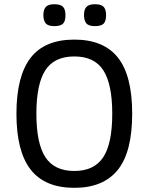

<svg xmlns="http://www.w3.org/2000/svg" viewBox="-20 -878 706 912"><path d="M607.9 -337.9Q607.9 -155.8 539.3 -70.8Q470.7 14.2 333 14.2Q193.4 14.2 125.7 -72.3Q58.1 -158.7 58.1 -337.9Q58.1 -515.6 125 -602.8Q191.9 -689.9 333 -689.9Q472.2 -689.9 540 -604.5Q607.9 -519 607.9 -337.9ZM513.2 -337.9Q513.2 -478 470.9 -543.9Q428.7 -609.9 333 -609.9Q237.3 -609.9 195.1 -543.9Q152.8 -478 152.8 -337.9Q152.8 -196.8 195.6 -131.3Q238.3 -65.9 333 -65.9Q427.2 -65.9 470.2 -130.9Q513.2 -195.8 513.2 -337.9ZM483.9 -806.2Q483.9 -776.9 471.9 -765.4Q460 -753.9 430.7 -753.9Q399.9 -753.9 389.4 -768.1Q378.9 -782.2 378.9 -806.2Q378.9 -832 390.4 -845Q401.9 -857.9 430.7 -857.9Q460.9 -857.9 472.4 -845.5Q483.9 -833 483.9 -806.2ZM291 -806.2Q291 -776.9 279.1 -765.4Q267.1 -753.9 237.8 -753.9Q207 -753.9 196.5 -768.1Q186 -782.2 186 -806.2Q186 -832 197.5 -845Q209 -857.9 237.8 -857.9Q268.1 -857.9 279.5 -845.5Q291 -833 291 -806.2Z"/></svg>

Font: ClearSansRegular
Style: Regular
Weight: 400
Foundry: Intel Corporation
Version: Version 1.00